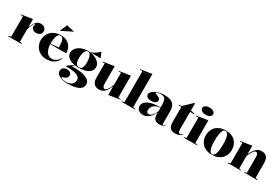

<svg xmlns="http://www.w3.org/2000/svg" viewBox="99 -2075 5269 3620"><g transform="rotate(30 2733.5 -265.0)"><path d="M24 0V-10L76 -24V-466H22V-477L266 -515V-360L274 -352Q286 -384 299 -410.5Q312 -437 326 -453Q349 -485 378 -500Q407 -515 445 -515Q472 -515 497.5 -504Q523 -493 540 -471Q557 -449 557 -414Q557 -386 543 -364Q529 -342 504 -329.5Q479 -317 445 -317Q414 -317 390.5 -328Q367 -339 353.5 -358Q340 -377 340 -402Q340 -412 342 -420.5Q344 -429 346 -436Q348 -443 348 -448Q348 -455 344 -455Q336 -455 325.5 -439.5Q315 -424 298 -386Q290 -369 281.5 -345Q273 -321 266 -293V-24L318 -10V0Z M875 -515Q963 -515 1019.5 -480.5Q1076 -446 1103.5 -390Q1131 -334 1131 -268H780V-278L955 -295Q955 -362 948 -408.5Q941 -455 923.5 -479.5Q906 -504 874 -504Q845 -504 824.5 -481Q804 -458 793.5 -406.5Q783 -355 783 -270Q783 -230 793 -189.5Q803 -149 822.5 -115.5Q842 -82 872 -62Q902 -42 943 -42Q966 -42 990 -49.5Q1014 -57 1036 -71.5Q1058 -86 1076.5 -106Q1095 -126 1107 -153L1119 -143Q1094 -92 1062 -60.5Q1030 -29 994.5 -12.5Q959 4 924.5 9.5Q890 15 859 15Q793 15 743 -7Q693 -29 659 -65.5Q625 -102 607.5 -148Q590 -194 590 -242Q590 -305 611.5 -355.5Q633 -406 671 -442Q709 -478 761 -496.5Q813 -515 875 -515ZM822 -579 815 -584 882 -735 1055 -696Z M1426 215Q1368 215 1323.5 203.5Q1279 192 1248.5 172.5Q1218 153 1202 129.5Q1186 106 1186 81Q1186 52 1199.5 30Q1213 8 1237.5 -4.5Q1262 -17 1292 -17Q1341 -17 1368.5 4.5Q1396 26 1396 59Q1396 87 1384.5 104.5Q1373 122 1356 132Q1339 142 1321.5 147.5Q1304 153 1292.5 157.5Q1281 162 1281 168Q1281 176 1296.5 183.5Q1312 191 1337.5 196Q1363 201 1394 201Q1444 201 1481.5 184.5Q1519 168 1540 139.5Q1561 111 1561 74Q1561 40 1543.5 16Q1526 -8 1489 -23.5Q1452 -39 1393 -46.5Q1334 -54 1252 -54V-69L1385 -166L1395 -160L1347 -123L1355 -113Q1433 -113 1496.5 -106.5Q1560 -100 1608 -87Q1656 -74 1688 -54.5Q1720 -35 1736 -9Q1752 17 1752 49Q1752 109 1711.5 145Q1671 181 1598 198Q1525 215 1426 215ZM1466 -150Q1410 -150 1360.5 -160Q1311 -170 1272.5 -190.5Q1234 -211 1211.5 -243Q1189 -275 1189 -321Q1189 -363 1210.5 -398.5Q1232 -434 1270 -460Q1308 -486 1359 -500.5Q1410 -515 1470 -515Q1519 -515 1568.5 -501.5Q1618 -488 1659 -463Q1700 -438 1725 -402Q1750 -366 1750 -321Q1750 -288 1734.5 -257.5Q1719 -227 1685 -202.5Q1651 -178 1597 -164Q1543 -150 1466 -150ZM1470 -162Q1501 -162 1519.5 -178.5Q1538 -195 1547 -227.5Q1556 -260 1556 -305Q1556 -358 1548 -403Q1540 -448 1521 -476Q1502 -504 1470 -504Q1438 -504 1419 -476Q1400 -448 1391.5 -403Q1383 -358 1383 -305Q1383 -261 1392 -228.5Q1401 -196 1420 -179Q1439 -162 1470 -162ZM1544 -494 1481 -510Q1504 -510 1530 -519Q1556 -528 1580.5 -542Q1605 -556 1626.5 -572Q1648 -588 1664.5 -603Q1681 -618 1690 -628L1740 -513H1544Z M2003 14Q1929 14 1891.5 -29.5Q1854 -73 1854 -161V-467H1800V-477L2044 -515V-133Q2044 -92 2057.5 -70.5Q2071 -49 2093 -49Q2113 -49 2134.5 -70Q2156 -91 2175.5 -127.5Q2195 -164 2209 -209V-467H2155V-477L2399 -515V-34H2453V-23L2209 15V-149L2201 -157Q2165 -69 2117 -27.5Q2069 14 2003 14Z M2733 -20 2785 -10V0H2491V-10L2543 -20V-696H2489V-707L2733 -745Z M3128 -515Q3193 -515 3239 -503Q3285 -491 3315 -465.5Q3345 -440 3359.5 -402Q3374 -364 3374 -312V-33Q3374 -23 3377.5 -17Q3381 -11 3390 -11Q3398 -11 3410 -16Q3422 -21 3436 -30V-20Q3423 -10 3403.5 -2Q3384 6 3362.5 10.5Q3341 15 3320 15Q3258 15 3221 -16Q3184 -47 3184 -120Q3184 -129 3184 -133Q3184 -137 3184 -140.5Q3184 -144 3184 -149L3176 -155Q3158 -115 3134 -83.5Q3110 -52 3081.5 -30Q3053 -8 3022 3.5Q2991 15 2959 15Q2921 15 2891 1Q2861 -13 2843 -38.5Q2825 -64 2825 -99Q2825 -183 2918.5 -229.5Q3012 -276 3184 -276Q3184 -362 3174.5 -409.5Q3165 -457 3138 -476Q3111 -495 3060 -495Q3032 -495 3010 -490Q2988 -485 2975.5 -478Q2963 -471 2963 -465Q2963 -460 2975.5 -453.5Q2988 -447 3020 -436Q3084 -414 3084 -370Q3084 -332 3050 -312Q3016 -292 2965 -292Q2915 -292 2881.5 -312Q2848 -332 2848 -371Q2848 -397 2871 -423Q2894 -449 2933 -469.5Q2972 -490 3022.5 -502.5Q3073 -515 3128 -515ZM3184 -265Q3119 -265 3078 -241.5Q3037 -218 3017.5 -183Q2998 -148 2998 -113Q2998 -92 3004.5 -78.5Q3011 -65 3021.5 -58.5Q3032 -52 3047 -52Q3062 -52 3080 -60Q3098 -68 3116.5 -85Q3135 -102 3152.5 -129Q3170 -156 3184 -195Z M3661 15Q3583 15 3549.5 -28Q3516 -71 3516 -157V-480H3452V-490L3516 -500L3688 -664H3706V-512L3802 -490V-480H3706V-92Q3706 -56 3717.5 -40Q3729 -24 3747 -24Q3760 -24 3772 -31Q3784 -38 3797 -49L3799 -32Q3786 -23 3770 -14Q3754 -5 3737 1.5Q3720 8 3700.5 11.5Q3681 15 3661 15Z M3986 -579Q3951 -579 3924 -589Q3897 -599 3881.5 -617Q3866 -635 3866 -658Q3866 -681 3881.5 -698.5Q3897 -716 3924 -726Q3951 -736 3986 -736Q4021 -736 4048 -726Q4075 -716 4090.5 -698.5Q4106 -681 4106 -658Q4106 -635 4090.5 -617Q4075 -599 4048 -589Q4021 -579 3986 -579ZM3842 0V-10L3894 -20V-466H3840V-477L4084 -515V-20L4136 -10V0Z M4465 -515Q4533 -515 4586 -495.5Q4639 -476 4674.5 -439.5Q4710 -403 4728.5 -354Q4747 -305 4747 -246Q4747 -193 4729 -146Q4711 -99 4675 -62.5Q4639 -26 4586.5 -5.5Q4534 15 4465 15Q4393 15 4340 -5.5Q4287 -26 4251.5 -62.5Q4216 -99 4199 -146Q4182 -193 4182 -246Q4182 -305 4201.5 -354Q4221 -403 4257.5 -439.5Q4294 -476 4346.5 -495.5Q4399 -515 4465 -515ZM4465 -504Q4432 -504 4412.5 -468.5Q4393 -433 4384.5 -374.5Q4376 -316 4376 -246Q4376 -198 4380 -152.5Q4384 -107 4394.5 -72Q4405 -37 4422 -16.5Q4439 4 4465 4Q4489 4 4505.5 -16Q4522 -36 4532.5 -71.5Q4543 -107 4548 -152Q4553 -197 4553 -246Q4553 -298 4548.5 -344.5Q4544 -391 4534.5 -427Q4525 -463 4508 -483.5Q4491 -504 4465 -504Z M5451 -10V0H5161V-10L5207 -20V-367Q5207 -409 5193.5 -430.5Q5180 -452 5158 -452Q5140 -452 5121.5 -433Q5103 -414 5087.5 -387Q5072 -360 5060 -333.5Q5048 -307 5042 -292V-20L5088 -10V0H4800V-10L4852 -20V-466H4798V-477L5042 -515V-352L5050 -344Q5071 -393 5098.5 -432Q5126 -471 5162.5 -493Q5199 -515 5247 -515Q5291 -515 5320 -501.5Q5349 -488 5365.5 -464Q5382 -440 5389.5 -408.5Q5397 -377 5397 -340V-20Z"/></g></svg>

Font: Kalnia Thin SemiBold
Style: Regular
Weight: 600
Version: Version 1.105